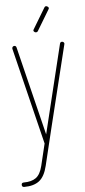

<svg xmlns="http://www.w3.org/2000/svg" viewBox="-58 -682 400 902"><g transform="rotate(-5 142.5 -231.5)"><path d="M19 187Q8 187 8 176Q8 166 19 166Q55 166 76 151Q97 136 107 96L132 -8L20 -464Q19 -469 22 -473Q25 -477 30 -477Q38 -477 40 -469L143 -50L245 -469Q247 -477 255 -477Q260 -477 263.5 -473Q267 -469 265 -464L170 -77L128 97Q116 147 90 167Q64 187 19 187ZM132 -533Q136 -531 140 -532Q144 -533 146 -536L205 -634Q211 -642 201 -648Q192 -653 187 -645L128 -547Q122 -539 132 -533Z"/></g></svg>

Font: Zen Loop
Style: Regular
Weight: 400
Designer: Yoshimichi Ohira
Foundry: A-1 Corp ZenFonts
Version: Version 1.000; ttfautohint (v1.8.3)